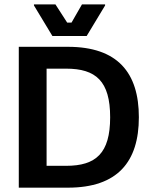

<svg xmlns="http://www.w3.org/2000/svg" viewBox="-20 -866 688 886"><path d="M380 -700 465 -840.8V-845.8H358.3L310 -761.7H290L235.8 -845.8H136.7V-840.8L221.7 -700ZM293.3 0C522.5 0 620.8 -119.2 620.8 -325C620.8 -530.8 522.5 -650 293.3 -650H66.7V0ZM195 -549.2H285C422.5 -549.2 488.3 -491.7 488.3 -325C488.3 -158.3 422.5 -100.8 285 -100.8H195Z"/></svg>

Font: Familjen Grotesk SemiBold
Style: Regular
Weight: 600
Designer: Anders Wikstroem, Jonas Baeckman, Matilda Gysing, Kristian Moeller
Foundry: Familjen STHLM AB
Version: Version 2.000